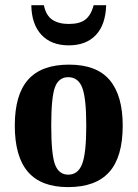

<svg xmlns="http://www.w3.org/2000/svg" viewBox="-20 -725 540 754"><path d="M461.9 -231.9Q461.9 -108.4 408.9 -49.3Q356 9.8 247.1 9.8Q141.6 9.8 89.8 -50Q38.1 -109.9 38.1 -231.9Q38.1 -353.5 90.6 -412.4Q143.1 -471.2 251 -471.2Q359.9 -471.2 410.9 -410.4Q461.9 -349.6 461.9 -231.9ZM318.8 -231.9Q318.8 -339.4 303 -380.6Q287.1 -421.9 248 -421.9Q210.4 -421.9 195.8 -382.3Q181.2 -342.8 181.2 -231.9Q181.2 -119.1 196 -79.1Q210.9 -39.1 248 -39.1Q286.6 -39.1 302.7 -81.3Q318.8 -123.5 318.8 -231.9ZM250 -546.9Q181.2 -546.9 142.6 -588.4Q104 -629.9 103 -704.6H152.3Q160.6 -664.1 185.5 -647.5Q210.4 -630.9 250 -630.9Q292.5 -630.9 314.9 -647.9Q337.4 -665 347.7 -704.6H397Q394.5 -627.4 356.2 -587.2Q317.9 -546.9 250 -546.9Z"/></svg>

Font: Tinos
Style: Bold
Weight: 700
Designer: Steve Matteson
Foundry: Monotype Imaging Inc.
Version: Version 1.23